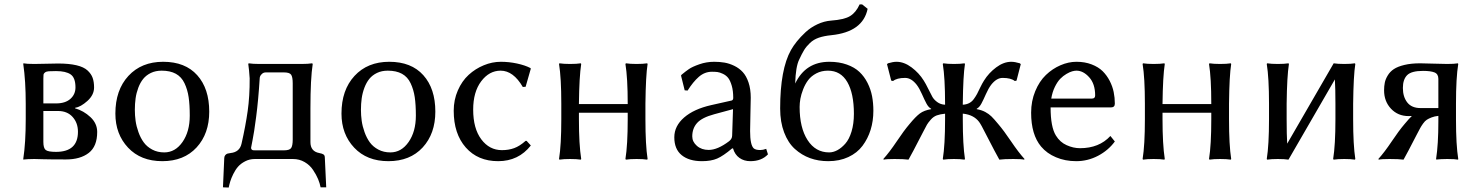

<svg xmlns="http://www.w3.org/2000/svg" viewBox="-20 -718 6676 867"><path d="M175.8 -251H232.9Q274.9 -251 297.9 -271.5Q320.8 -292 320.8 -323.2Q320.8 -366.7 299.3 -381.8Q277.8 -397 232.9 -397Q210.9 -397 200.2 -396.2Q189.5 -395.5 183.3 -390.9Q177.2 -386.2 176.5 -381.1Q175.8 -376 175.8 -362.8ZM175.8 -216.8V-77.1Q175.8 -49.3 186.3 -40.8Q196.8 -32.2 232.9 -32.2Q332 -32.2 332 -123Q332 -163.1 307.9 -189.9Q283.7 -216.8 242.2 -216.8ZM134.8 0Q119.1 0 106.9 0.7Q94.7 1.5 90.3 2L85.9 2.9L85 0Q96.2 -72.8 96.2 -180.2V-249Q96.2 -352.5 85 -429.2L85.9 -432.1Q99.6 -429.2 134.8 -429.2Q155.8 -429.2 189.7 -430.2Q223.6 -431.2 242.2 -431.2Q292 -431.2 325.2 -423.3Q358.4 -415.5 375.2 -399.9Q392.1 -384.3 398.4 -366.2Q404.8 -348.1 404.8 -323.2Q404.8 -289.1 374.5 -262Q344.2 -234.9 318.8 -231V-229Q357.9 -217.8 388.4 -189.2Q418.9 -160.6 418.9 -122.1Q418.9 -57.1 380.9 -27.6Q342.8 2 277.8 2Q205.1 2 172.6 1Q140.1 0 134.8 0Z M501 -205.1Q501 -311.5 559.8 -375.2Q618.7 -439 716.8 -439Q816.4 -439 870.6 -378.4Q924.8 -317.9 924.8 -213.9Q924.8 -114.3 867.7 -52.2Q810.5 9.8 712.9 9.8Q615.7 9.8 558.3 -51.3Q501 -112.3 501 -205.1ZM710 -398.9Q682.6 -398.9 661.4 -388.7Q640.1 -378.4 626.7 -361.8Q613.3 -345.2 604.5 -321.8Q595.7 -298.3 592.3 -273.9Q588.9 -249.5 588.9 -222.2Q588.9 -196.8 592.3 -172.4Q595.7 -147.9 605.2 -121.3Q614.7 -94.7 629.2 -75Q643.6 -55.2 667.5 -42.5Q691.4 -29.8 721.7 -29.8Q771.5 -29.8 804.2 -76.9Q836.9 -124 836.9 -195.8Q836.9 -245.1 831.8 -279.3Q826.7 -313.5 813.2 -342Q799.8 -370.6 774.2 -384.8Q748.5 -398.9 710 -398.9Z M1113.8 -50.8Q1113.8 -45.4 1116.7 -42.7Q1119.6 -40 1123 -39.6Q1126.5 -39.1 1132.8 -39.1H1261.7Q1287.6 -39.1 1294.7 -49.6Q1301.8 -60.1 1301.8 -87.9V-341.8Q1301.8 -370.1 1294.7 -380.6Q1287.6 -391.1 1261.7 -391.1H1180.7Q1170.4 -391.1 1163.6 -385Q1156.7 -378.9 1154.8 -373.8Q1152.8 -368.7 1152.8 -365.2Q1146.5 -264.6 1136.7 -190.4Q1127 -116.2 1120.4 -85.2Q1113.8 -54.2 1113.8 -50.8ZM1107.4 -364.3Q1105 -402.8 1101.1 -429.2L1103 -432.1Q1121.1 -429.2 1150.9 -429.2H1341.8Q1371.1 -429.2 1389.6 -432.1L1392.1 -429.2Q1381.8 -362.8 1381.8 -229V-76.2Q1381.8 -34.2 1421.9 -26.9Q1435.5 -24.4 1441.2 -20.3Q1446.8 -16.1 1446.8 -5.9L1453.1 127.9H1427.7Q1424.3 109.9 1416.3 90.6Q1408.2 71.3 1393.8 49.6Q1379.4 27.8 1355.7 13.9Q1332 0 1302.7 0H1130.9Q1106.9 0 1087.2 10.3Q1067.4 20.5 1055.2 34.4Q1043 48.3 1033.4 67.9Q1023.9 87.4 1019.8 101.1Q1015.6 114.7 1012.7 128.9L986.8 127.9L992.7 -4.9Q993.2 -13.2 997.8 -18.1Q1002.4 -22.9 1007.3 -24.4Q1012.2 -25.9 1021 -26.9Q1062.5 -31.2 1070.8 -69.8Q1088.9 -149.4 1098.4 -216.6Q1107.9 -283.7 1107.4 -364.3Z M1522 -205.1Q1522 -311.5 1580.8 -375.2Q1639.6 -439 1737.8 -439Q1837.4 -439 1891.6 -378.4Q1945.8 -317.9 1945.8 -213.9Q1945.8 -114.3 1888.7 -52.2Q1831.5 9.8 1733.9 9.8Q1636.7 9.8 1579.3 -51.3Q1522 -112.3 1522 -205.1ZM1731 -398.9Q1703.6 -398.9 1682.4 -388.7Q1661.1 -378.4 1647.7 -361.8Q1634.3 -345.2 1625.5 -321.8Q1616.7 -298.3 1613.3 -273.9Q1609.9 -249.5 1609.9 -222.2Q1609.9 -196.8 1613.3 -172.4Q1616.7 -147.9 1626.2 -121.3Q1635.7 -94.7 1650.1 -75Q1664.6 -55.2 1688.5 -42.5Q1712.4 -29.8 1742.7 -29.8Q1792.5 -29.8 1825.2 -76.9Q1857.9 -124 1857.9 -195.8Q1857.9 -245.1 1852.8 -279.3Q1847.7 -313.5 1834.2 -342Q1820.8 -370.6 1795.2 -384.8Q1769.5 -398.9 1731 -398.9Z M2240.7 -398.9Q2189 -398.9 2152.8 -350.8Q2116.7 -302.7 2116.7 -223.1Q2116.7 -137.7 2153.3 -88.9Q2189.9 -40 2246.6 -40Q2276.9 -40 2301.8 -49.1Q2326.7 -58.1 2353.5 -82H2357.9L2377 -61Q2321.3 9.8 2229.5 9.8Q2137.7 9.8 2083.3 -52Q2028.8 -113.8 2028.8 -217.8Q2028.8 -267.1 2047.4 -309.6Q2065.9 -352.1 2096.2 -379.9Q2126.5 -407.7 2164.6 -423.3Q2202.6 -439 2241.7 -439Q2278.3 -439 2314.7 -431.2Q2351.1 -423.3 2374.5 -411.1L2377 -408.2L2353.5 -326.2L2340.8 -325.2Q2297.9 -398.9 2240.7 -398.9Z M2514.6 -250Q2514.6 -366.2 2504.4 -429.2L2506.3 -432.1Q2524.9 -429.2 2554.2 -429.2Q2584.5 -429.2 2602.5 -432.1L2604.5 -429.2Q2595.7 -373 2594.2 -250V-248H2814.5V-250Q2814.5 -366.2 2804.2 -429.2L2806.6 -432.1Q2824.7 -429.2 2854.5 -429.2Q2884.3 -429.2 2902.3 -432.1L2904.3 -429.2Q2896 -376.5 2894.5 -250V-179.2Q2894.5 -63.5 2904.3 0L2902.3 2.9Q2884.3 0 2854.5 0Q2824.7 0 2806.6 2.9L2804.2 0Q2814.5 -63.5 2814.5 -179.2V-209H2594.2V-179.2Q2594.2 -66.4 2604.5 0L2602.5 2.9Q2584.5 0 2554.2 0Q2524.9 0 2506.3 2.9L2504.4 0Q2514.6 -63.5 2514.6 -179.2Z M3290 -225.1 3205.1 -202.1Q3149.4 -187 3127.7 -162.6Q3106 -138.2 3106 -102.1Q3106 -77.6 3127 -59.3Q3147.9 -41 3180.2 -41Q3220.2 -41 3272 -80.1Q3286.1 -90.8 3286.1 -106ZM3290 -47.9H3286.1Q3245.6 -13.7 3218.3 -2Q3190.9 9.8 3149.9 9.8Q3091.8 9.8 3058.3 -17.3Q3024.9 -44.4 3024.9 -98.1Q3024.9 -148.9 3069.3 -187.5Q3113.3 -225.6 3190.9 -243.2L3284.2 -264.2Q3291 -266.6 3291 -275.9Q3291 -308.1 3284.2 -331.3Q3277.3 -354.5 3268.1 -366.2Q3258.8 -377.9 3244.1 -384.8Q3229.5 -391.6 3219.2 -392.8Q3209 -394 3194.8 -394Q3162.1 -394 3135.7 -371.1Q3109.4 -348.1 3085 -309.1L3071.8 -310.1L3055.2 -377L3058.1 -380.9Q3076.2 -396 3091.1 -406.2Q3106 -416.5 3137.9 -427.7Q3169.9 -439 3205.1 -439Q3230 -439 3251.7 -435.3Q3273.4 -431.6 3295.9 -420.7Q3318.4 -409.7 3334.2 -392.3Q3350.1 -375 3360.1 -345.5Q3370.1 -315.9 3370.1 -276.9Q3370.1 -273.4 3368.7 -208Q3367.2 -142.6 3367.2 -126Q3367.2 -63 3383.8 -47.9Q3392.6 -40.5 3413.1 -40.5Q3425.3 -40.5 3439.9 -45.9L3447.8 -21Q3418.9 9.8 3368.2 9.8Q3339.8 9.8 3319.1 -4.9Q3298.3 -19.5 3290 -47.9Z M3502.9 -228Q3502.9 -404.8 3551.8 -492.2Q3562.5 -511.2 3578.6 -531.2Q3594.7 -551.3 3617.4 -572.5Q3640.1 -593.8 3670.7 -608.2Q3701.2 -622.6 3732.9 -625Q3793 -629.4 3818.8 -645.5Q3845.2 -661.6 3861.8 -698.2H3873L3897.9 -678.2Q3876.5 -573.7 3733.9 -559.1Q3700.2 -555.7 3677 -547.6Q3653.8 -539.6 3637.5 -523.9Q3621.1 -508.3 3611.3 -492.4Q3601.6 -476.6 3588.9 -449.2Q3572.8 -416.5 3570.8 -340.8Q3617.7 -439 3725.1 -439Q3769 -439 3804 -426.5Q3838.9 -414.1 3860.8 -393.3Q3882.8 -372.6 3897.5 -343.5Q3912.1 -314.5 3918 -283.4Q3923.8 -252.4 3923.8 -217.8Q3923.8 -171.9 3911.4 -131.8Q3898.9 -91.8 3874.8 -59.6Q3850.6 -27.3 3810.8 -8.8Q3771 9.8 3719.7 9.8Q3675.8 9.8 3637.9 -3.9Q3600.1 -17.6 3569.3 -45.4Q3538.6 -73.2 3520.8 -120.1Q3502.9 -167 3502.9 -228ZM3718.8 -398.9Q3689.5 -398.9 3666.3 -386.7Q3643.1 -374.5 3629.4 -356.2Q3615.7 -337.9 3606.7 -314.7Q3597.7 -291.5 3594.2 -272Q3590.8 -252.4 3590.8 -234.9Q3590.8 -141.1 3626.7 -85.4Q3662.6 -29.8 3724.1 -29.8Q3742.7 -29.8 3761.2 -39.8Q3779.8 -49.8 3797.1 -69.3Q3814.5 -88.9 3825.2 -124Q3835.9 -159.2 3835.9 -204.1Q3835.9 -295.9 3806.2 -347.4Q3776.4 -398.9 3718.8 -398.9Z M4143.6 -112.8Q4097.2 -22.5 4082.5 2.9Q4061 0 4019.5 0Q3982.4 0 3970.7 2.9L3968.8 0Q3996.6 -30.8 4029.1 -79.3Q4061.5 -127.9 4087.4 -158.2Q4114.7 -191.4 4133.8 -205.6Q4152.8 -219.7 4184.6 -225.1V-227.1Q4172.9 -232.9 4163.6 -250.2Q4154.3 -267.6 4143.1 -293.2Q4131.8 -318.8 4119.6 -335Q4095.2 -366.2 4067.4 -366.2Q4029.8 -366.2 4012.7 -352.1L4004.4 -354L3985.4 -428.2L3989.7 -432.1Q4012.2 -439 4028.3 -439Q4062.5 -439 4096.2 -413.8Q4129.9 -388.7 4151.4 -354Q4160.2 -340.3 4171.6 -316.9Q4183.1 -293.5 4190.2 -280.8Q4197.3 -268.1 4212.2 -257.1Q4227.1 -246.1 4247.6 -245.1V-250Q4247.6 -366.2 4237.3 -429.2L4239.7 -432.1Q4258.3 -429.2 4287.6 -429.2Q4316.9 -429.2 4335.4 -432.1L4337.4 -429.2Q4329.1 -376.5 4327.6 -250V-245.1Q4344.2 -246.1 4356.4 -252.4Q4368.7 -258.8 4377.2 -270.5Q4385.7 -282.2 4392.1 -293.9L4406.7 -323.7Q4415.5 -341.8 4423.3 -354Q4444.8 -388.7 4478.5 -413.8Q4512.2 -439 4546.4 -439Q4563 -439 4585.4 -432.1L4589.4 -428.2L4570.3 -354L4562.5 -352.1Q4545.4 -366.2 4507.3 -366.2Q4480 -366.2 4455.6 -335Q4443.4 -318.8 4432.1 -293.2Q4420.9 -267.6 4411.6 -250.2Q4402.3 -232.9 4390.6 -227.1V-225.1Q4412.6 -221.2 4429 -212.4Q4445.3 -203.6 4456.8 -192.4Q4468.3 -181.2 4487.3 -158.2Q4513.2 -127.9 4545.9 -79.3Q4578.6 -30.8 4606.4 0L4604.5 2.9Q4592.8 0 4555.7 0Q4514.2 0 4492.7 2.9Q4478 -22.5 4431.6 -112.8Q4409.7 -156.7 4400.9 -168Q4377 -199.2 4330.1 -204.6H4327.6V-179.2Q4327.6 -63.5 4337.4 0L4335.4 2.9Q4316.9 0 4287.6 0Q4258.3 0 4239.7 2.9L4237.3 0Q4247.6 -63.5 4247.6 -179.2V-204.6Q4225.6 -202.6 4210.2 -197Q4194.8 -191.4 4182.6 -177.2Q4170.4 -163.1 4165.8 -155Q4161.1 -147 4148.9 -123Q4145 -115.2 4143.6 -112.8Z M4727.1 -272.9H4911.1Q4925.3 -272.9 4925.3 -287.1Q4925.3 -339.4 4898.4 -369.1Q4871.6 -398.9 4840.8 -398.9Q4832.5 -398.9 4821.8 -396Q4811 -393.1 4795.9 -384.3Q4780.8 -375.5 4767.8 -362.3Q4754.9 -349.1 4743.4 -325.7Q4731.9 -302.2 4727.1 -272.9ZM4994.1 -104 5014.2 -79.1Q4984.9 -39.1 4938.5 -14.6Q4892.1 9.8 4839.8 9.8Q4789.6 9.8 4748.5 -7.8Q4707.5 -24.9 4681.2 -56.2Q4636.2 -109.9 4636.2 -209Q4636.2 -261.7 4654.8 -306.4Q4673.3 -351.1 4702.9 -379.4Q4732.4 -407.7 4768.6 -423.3Q4804.7 -439 4840.8 -439Q4878.9 -439 4909.4 -427.2Q4939.9 -415.5 4959 -396.7Q4978 -377.9 4991 -352.8Q5003.9 -327.6 5009 -302.2Q5014.2 -276.9 5014.2 -250Q5014.2 -232.9 4996.1 -232.9H4724.1Q4724.1 -144.5 4748 -106Q4766.6 -75.7 4796.4 -62.5Q4826.7 -48.8 4856.9 -48.8Q4943.4 -48.8 4994.1 -104Z M5149.9 -250Q5149.9 -366.2 5139.6 -429.2L5141.6 -432.1Q5160.2 -429.2 5189.5 -429.2Q5219.7 -429.2 5237.8 -432.1L5239.7 -429.2Q5231 -373 5229.5 -250V-248H5449.7V-250Q5449.7 -366.2 5439.5 -429.2L5441.9 -432.1Q5460 -429.2 5489.7 -429.2Q5519.5 -429.2 5537.6 -432.1L5539.6 -429.2Q5531.2 -376.5 5529.8 -250V-179.2Q5529.8 -63.5 5539.6 0L5537.6 2.9Q5519.5 0 5489.7 0Q5460 0 5441.9 2.9L5439.5 0Q5449.7 -63.5 5449.7 -179.2V-209H5229.5V-179.2Q5229.5 -66.4 5239.7 0L5237.8 2.9Q5219.7 0 5189.5 0Q5160.2 0 5141.6 2.9L5139.6 0Q5149.9 -63.5 5149.9 -179.2Z M5710.4 -250Q5710.4 -366.2 5700.2 -429.2L5702.1 -432.1Q5720.7 -429.2 5750 -429.2Q5780.3 -429.2 5798.3 -432.1L5800.3 -429.2Q5791.5 -373 5790 -250V-179.2Q5790 -109.4 5792.5 -69.3L6002.4 -432.1Q6020.5 -429.2 6050.3 -429.2Q6080.1 -429.2 6098.1 -432.1L6100.1 -429.2Q6091.8 -376.5 6090.3 -250V-179.2Q6090.3 -63.5 6100.1 0L6098.1 2.9Q6080.1 0 6050.3 0Q6020.5 0 6002.4 2.9L6000 0Q6010.3 -63.5 6010.3 -179.2V-250Q6010.3 -317.9 6007.8 -359.4L5798.3 2.9Q5780.3 0 5750 0Q5720.7 0 5702.1 2.9L5700.2 0Q5710.4 -63.5 5710.4 -179.2Z M6475.1 -230V-361.8Q6475.1 -383.8 6457.8 -390.9Q6440.4 -397.9 6405.8 -397.9Q6353.5 -397.9 6334.2 -378.7Q6314.9 -359.4 6314.9 -320.8Q6314.9 -280.8 6334.7 -255.4Q6354.5 -230 6395 -230ZM6355.5 -194.3Q6353 -194.3 6348.1 -194.1Q6343.3 -193.8 6340.8 -193.8Q6292.5 -193.8 6261.2 -227.1Q6230 -260.3 6230 -310.1Q6230 -329.1 6233.2 -344.7Q6236.3 -360.4 6246.6 -377.4Q6256.8 -394.5 6274.2 -406Q6291.5 -417.5 6321.8 -424.8Q6352.1 -432.1 6393.1 -432.1Q6410.2 -432.1 6450.2 -430.7Q6490.2 -429.2 6515.1 -429.2Q6530.8 -429.2 6542.7 -429.9Q6554.7 -430.7 6559.1 -431.6L6563 -432.1L6564.9 -429.2Q6554.7 -366.2 6554.7 -251V-178.2Q6554.7 -63.5 6564.9 0L6564 2.9Q6550.3 0 6515.1 0Q6500 0 6487.8 0.7Q6475.6 1.5 6471.2 2L6466.8 2.9L6464.8 0Q6475.1 -66.4 6475.1 -168.9V-194.8Q6457.5 -192.9 6444.3 -187.7Q6431.2 -182.6 6422.9 -177.2Q6414.6 -171.9 6406 -159.9Q6397.5 -147.9 6393.1 -139.6L6378.9 -112.8Q6332.5 -22.5 6317.9 2.9Q6296.4 0 6254.9 0Q6217.8 0 6206.1 2.9L6204.1 0Q6231.9 -30.8 6264.4 -79.3Q6296.9 -127.9 6322.8 -158.2Q6344.7 -184.6 6355.5 -194.3Z"/></svg>

Font: Linux Biolinum G
Style: Regular
Weight: 400
Designer: Philipp H. Poll
Foundry: Philipp H. Poll
Version: Version 1.1.0 ; ttfautohint (v1.6)